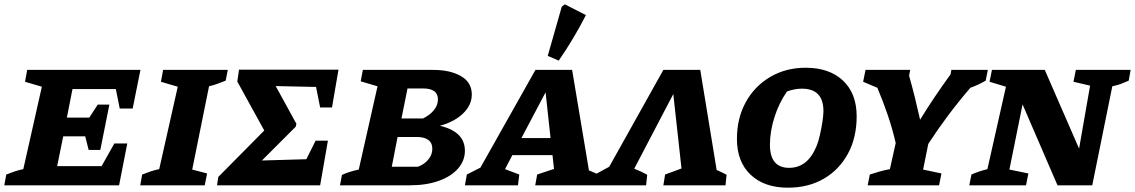

<svg xmlns="http://www.w3.org/2000/svg" viewBox="-36 -859 5261 890"><path d="M-16 0 -7 -50Q13 -58 32.5 -64.5Q52 -71 72 -75L158 -457L80 -480L90 -535H615L579 -356H519L501 -446H300L274 -314H378L417 -374H471L429 -164H375L359 -227H257L229 -89H435L494 -194H554L516 0Z M614 0 623 -50Q643 -58 662.5 -64.5Q682 -71 702 -75L788 -457L710 -480L720 -535H1020L1010 -485Q990 -477 971.5 -470.5Q953 -464 933 -459L855 -73L924 -55L913 0Z M970 0 976 -39 1189 -254 1064 -481 1072 -536H1533L1503 -361H1448L1429 -456L1242 -460L1338 -285L1335 -272L1178 -115L1384 -121L1427 -207H1484L1448 0Z M1540 0 1549 -48Q1580 -63 1627 -73L1714 -459L1636 -482L1646 -535H1972Q2051 -535 2101 -506Q2151 -477 2151 -421Q2151 -372 2110.5 -333Q2070 -294 2003 -276Q2119 -249 2119 -160Q2119 -114 2087 -77.5Q2055 -41 1997.5 -20.5Q1940 0 1863 0ZM1925 -449H1853L1825 -310H1925Q1956 -325 1975 -348Q1994 -371 1994 -398Q1994 -449 1925 -449ZM1780 -86H1901Q1931 -97 1949.5 -119.5Q1968 -142 1968 -169Q1968 -197 1949 -210.5Q1930 -224 1898 -224H1807Z M2694 -69Q2706 -64 2717 -59.5Q2728 -55 2739 -50L2733 0H2445L2454 -50L2532 -76L2525 -140H2339L2305 -75Q2341 -62 2371 -50L2365 0H2119L2128 -50L2191 -82L2446 -535H2616ZM2381 -219H2516L2493 -431ZM2554 -578 2503 -600 2568 -828 2582 -839 2680 -789Q2625 -681 2554 -578Z M3210 -535 3286 -71Q3310 -61 3332 -49L3327 0H3039L3047 -50L3123 -78L3085 -423L2904 -77Q2935 -65 2964 -49L2959 0H2713L2722 -50L2788 -86L3039 -535Z M3616 11Q3507 11 3443.5 -49Q3380 -109 3380 -215Q3380 -311 3421 -385.5Q3462 -460 3534.5 -502.5Q3607 -545 3699 -545Q3808 -545 3871.5 -485.5Q3935 -426 3935 -320Q3935 -221 3894.5 -146.5Q3854 -72 3782.5 -30.5Q3711 11 3616 11ZM3622 -81Q3709 -81 3750 -184Q3758 -204 3765 -235Q3772 -266 3776.5 -296Q3781 -326 3781 -344Q3781 -448 3681 -448Q3648 -448 3612 -435Q3575 -382 3554 -316Q3533 -250 3533 -188Q3533 -81 3622 -81Z M3986 0 3996 -50Q4018 -57 4040 -63.5Q4062 -70 4089 -75L4116 -196Q4101 -261 4079.5 -324.5Q4058 -388 4031 -452L3965 -480L3976 -535H4183L4178 -508Q4193 -455 4205.5 -404.5Q4218 -354 4229 -304Q4290 -404 4370 -514L4374 -535H4543L4533 -485Q4498 -465 4462 -452Q4407 -388 4358 -322.5Q4309 -257 4267 -192L4243 -73L4328 -55L4317 0Z M4951 -535H5205L5196 -485Q5179 -478 5163.5 -471.5Q5148 -465 5120 -459L5027 0H4866L4704 -375L4643 -73L4731 -55L4720 0H4457L4467 -50Q4485 -58 4503 -64Q4521 -70 4541 -75L4627 -457L4551 -480L4562 -535H4807L4966 -170L5017 -462L4940 -480Z"/></svg>

Font: Piazzolla SC
Style: Bold Italic
Weight: 700
Italic angle: -11.3°
Designer: Juan Pablo del Peral
Foundry: Huerta Tipografica
Version: Version 1.330